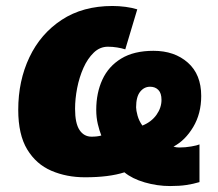

<svg xmlns="http://www.w3.org/2000/svg" viewBox="-20 -583 729 642"><path d="M548.8 39.1Q505.9 39.1 463.9 26.9Q421.9 14.6 396 -6.8Q344.7 9.8 264.2 9.8Q202.6 9.8 151.9 -12Q101.1 -33.7 71 -83.3Q41 -132.8 41 -215.8Q41 -313 78.4 -391.6Q115.7 -470.2 186.3 -516.6Q256.8 -563 356 -563Q377.4 -563 399.7 -560.1Q421.9 -557.1 439 -551.8L398.9 -418Q386.7 -421.9 371.6 -424.3Q356.4 -426.8 340.8 -426.8Q314 -426.8 293.5 -407Q272.9 -387.2 259 -356Q245.1 -324.7 238 -288.6Q231 -252.4 231 -219.2Q231 -170.9 245.8 -148.4Q260.7 -126 286.1 -126Q305.7 -126 318.8 -129.9Q312.5 -145.5 307.1 -168Q301.8 -190.4 301.8 -215.8Q301.8 -272 322.3 -316.7Q342.8 -361.3 385.3 -387.2Q427.7 -413.1 493.2 -413.1Q563.5 -413.1 608.2 -373.5Q652.8 -334 652.8 -262.2Q652.8 -203.1 626 -158.2Q599.1 -113.3 560.1 -92.8Q568.8 -89.8 579.1 -89.8Q600.1 -89.8 619.6 -93.3Q639.2 -96.7 647 -100.1V25.9Q626 32.2 603.3 35.6Q580.6 39.1 548.8 39.1ZM456.1 -163.1Q486.3 -175.3 503.2 -199Q520 -222.7 520 -249Q520 -271.5 509.5 -282.2Q499 -293 481.9 -293Q461.9 -293 448.5 -276.1Q435.1 -259.3 435.1 -224.1Q435.1 -214.4 439.9 -196.5Q444.8 -178.7 456.1 -163.1Z"/></svg>

Font: Open Sans ExtraBold
Style: Italic
Weight: 800
Italic angle: -12°
Designer: Monotype Design Team
Foundry: Monotype Imaging Inc.
Version: Version 3.000; ttfautohint (v1.8.4)